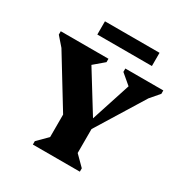

<svg xmlns="http://www.w3.org/2000/svg" viewBox="-198 -1031 1129 1182"><g transform="rotate(30 366.5 -439.5)"><path d="M202 0V-24L271 -93V-253L57 -603L2 -666V-690H341V-666L269 -605L442 -325L533 -605L461 -666V-690H731V-666L676 -602L467 -263V-93L536 -24V0ZM207 -785V-879H595V-785Z"/></g></svg>

Font: Platypi ExtraBold
Style: Regular
Weight: 800
Designer: David Sargent
Foundry: Bolt Cutter Type
Version: Version 1.200; ttfautohint (v1.8.4.7-5d5b)